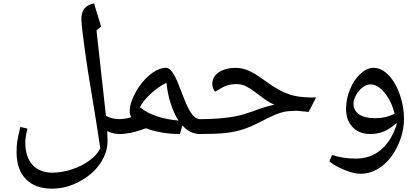

<svg xmlns="http://www.w3.org/2000/svg" viewBox="-20 -800 2520 1160"><path d="M706.1 9.8Q664.1 9.8 627.9 -7.8L629.9 51.8Q629.9 122.6 584.7 188.5Q539.6 254.4 459.5 297.1Q379.4 339.8 293 339.8Q192.4 339.8 136.2 282Q80.1 224.1 80.1 119.1Q80.1 82.5 84.2 54.9Q88.4 27.3 103 -33.2L146 -22.9Q132.8 27.3 132.8 61Q132.8 147.9 176 195.6Q219.2 243.2 295.9 243.2Q352.1 243.2 411.9 224.1Q471.7 205.1 519 170.9Q566.4 136.7 585.9 96.2Q564 -52.7 530.8 -250Q510.3 -369.1 491 -508.5Q471.7 -647.9 471.7 -686Q471.7 -725.1 489.5 -748Q507.3 -771 548.8 -779.8Q551.8 -768.6 554.4 -758.8Q557.1 -749 590.8 -640.1L563 -616.2Q568.8 -571.8 620.1 -100.1Q656.7 -80.1 706.1 -80.1Q715.8 -80.1 715.8 -69.8V0Q715.8 9.8 706.1 9.8Z M695.8 9.8Q686 9.8 686 0V-69.8Q686 -80.1 695.8 -80.1Q735.8 -80.1 772.9 -91.8Q763.7 -108.4 763.7 -127.9Q763.7 -177.7 799.3 -242.4Q835 -307.1 886 -348.6Q937 -390.1 983.9 -390.1Q1019.5 -390.1 1057.6 -292L1079.6 -235.4Q1106 -167 1121.3 -139.2Q1136.7 -111.3 1153.3 -95.7Q1169.9 -80.1 1189 -80.1Q1201.7 -80.1 1201.7 -67.9V-2.9Q1201.7 9.8 1189 9.8Q1128.4 9.8 1082 -42L1066.9 9.8Q1010.3 9.8 954.8 0Q899.4 -9.8 861.8 -24.9Q804.7 -4.4 768.6 2.7Q732.4 9.8 695.8 9.8ZM825.7 -151.9Q868.2 -116.7 929.2 -96.9Q990.2 -77.1 1058.6 -71.8Q1030.8 -113.8 1011.2 -174.8Q991.7 -235.8 985.8 -299.8Q939.5 -278.3 891.1 -233.9Q842.8 -189.5 825.7 -151.9Z M1181.6 9.8Q1171.9 9.8 1171.9 0V-69.8Q1171.9 -80.1 1181.6 -80.1Q1355.5 -80.1 1453.6 -109.9L1507.3 -127.4Q1556.2 -145.5 1583 -153.8Q1609.9 -162.1 1637.7 -167Q1600.1 -184.6 1571.3 -206.3Q1542.5 -228 1516.8 -247.1Q1491.2 -266.1 1465.6 -279.1Q1439.9 -292 1408.7 -292Q1385.7 -292 1367.9 -288.1Q1350.1 -284.2 1335.4 -277.6Q1320.8 -271 1279.8 -246.1Q1272.9 -252.9 1267.8 -265.4Q1262.7 -277.8 1262.7 -292Q1262.7 -336.9 1302.2 -363.5Q1341.8 -390.1 1404.8 -390.1Q1441.9 -390.1 1480 -374Q1518.1 -357.9 1568.8 -320.8Q1627 -278.3 1668.2 -255.9Q1709.5 -233.4 1756.8 -221.7Q1804.2 -210 1889.6 -210.9L1844.7 -124L1772.5 -130.9Q1719.7 -129.4 1696.5 -124.5Q1673.3 -119.6 1643.1 -107.2Q1612.8 -94.7 1557.6 -65.9Q1496.6 -34.2 1447.5 -18.3Q1398.4 -2.4 1341.1 3.7Q1283.7 9.8 1181.6 9.8Z M2156.7 250Q2117.7 250 2060.5 226.3Q2003.4 202.6 1969.7 174.8L1986.8 136.2Q2051.3 158.2 2129.9 158.2Q2217.3 158.2 2280.3 106.2Q2343.3 54.2 2376.5 -47.9L2375.5 -52.7V-57.1Q2306.2 9.8 2217.8 9.8Q2150.4 9.8 2110.6 -31.5Q2070.8 -72.8 2070.8 -142.1Q2070.8 -202.1 2094.5 -260Q2118.2 -317.9 2157.5 -354Q2196.8 -390.1 2236.8 -390.1Q2285.2 -390.1 2327.6 -345.9Q2370.1 -301.8 2395.5 -228.3Q2420.9 -154.8 2420.9 -85Q2420.9 -1 2383.5 79.3Q2346.2 159.7 2286.4 204.8Q2226.6 250 2156.7 250ZM2245.6 -85.9Q2279.3 -85.9 2305.2 -91.8Q2331.1 -97.7 2364.7 -112.8Q2344.2 -190.9 2303 -240.5Q2261.7 -290 2218.8 -290Q2194.8 -290 2171.1 -272.5Q2147.5 -254.9 2131.6 -226.3Q2115.7 -197.8 2115.7 -174.8Q2115.7 -131.8 2149.7 -108.9Q2183.6 -85.9 2245.6 -85.9Z"/></svg>

Font: Droid Persian Naskh
Style: Regular
Weight: 400
Designer: Pascal Zoghbi
Foundry: Ascender Corporation
Version: Version 1.00